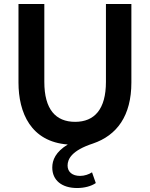

<svg xmlns="http://www.w3.org/2000/svg" viewBox="-20 -720 754 966"><path d="M368 226C404 226 439 217 462 201L443 147C428 157 405 165 383 165C344 165 320 145 320 113C320 80 341 37 448 2C568 -39 641 -137 641 -305V-700H513V-308C513 -170 455 -107 358 -107C260 -107 203 -170 203 -308V-700H73V-305C73 -153 135 -7 321 7C260 44 243 85 243 123C243 187 291 226 368 226Z"/></svg>

Font: Chess Sans SemiBold
Style: Regular
Weight: 600
Designer: Wolf Bōese
Foundry: Wolf Bōese
Version: Version 7.223;Glyphs 3.3 (3306)